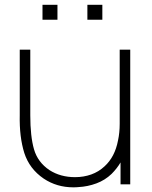

<svg xmlns="http://www.w3.org/2000/svg" viewBox="-20 -770 637 802"><path d="M220 -687.5H157.5V-750H220ZM407.5 -687.5H345V-750H407.5ZM524 -562.5V0H483.5V-91.5Q469 -66.5 446 -43.5Q419 -17.5 382.8 -4Q346.5 9.5 307.5 11.5Q303.5 12 298.5 12.2Q293.5 12.5 286.5 12.5Q217 12.5 162.5 -24Q103 -64.5 81.5 -131Q60.5 -198.5 62.5 -288.5V-562.5H106.5V-288.5Q106.5 -200.5 122 -146.5Q137.5 -92.5 186.5 -59.5Q232.5 -30 293.5 -30Q329.5 -30 361 -41.2Q392.5 -52.5 416.5 -75Q460 -114.5 473 -183.5Q476.5 -199.5 478.2 -216.8Q480 -234 480 -253V-562.5Z"/></svg>

Font: Russisch Sans ExtraLight
Style: Regular
Weight: 200
Width: 4
Designer: Michael Sharanda (font) & Cristiano Sobral (main changes)
Foundry: Michael Sharanda
Version: Version 2.00;September 8, 2020;FontCreator 13.0.0.2681 64-bi